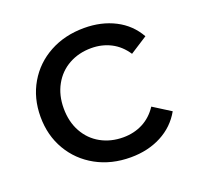

<svg xmlns="http://www.w3.org/2000/svg" viewBox="-101 -642 773 755"><g transform="rotate(-20 285.5 -264.5)"><path d="M179.5 -29C221.8 -5.7 270 6 324 6C372 6 414.8 -3.8 452.5 -23.5C490.2 -43.2 519.3 -71.3 540 -108L467 -154C450.3 -128.7 429.7 -109.7 405 -97C380.3 -84.3 353 -78 323 -78C288.3 -78 257.2 -85.7 229.5 -101C201.8 -116.3 180.2 -138.2 164.5 -166.5C148.8 -194.8 141 -227.7 141 -265C141 -301.7 148.8 -334.2 164.5 -362.5C180.2 -390.8 201.8 -412.7 229.5 -428C257.2 -443.3 288.3 -451 323 -451C353 -451 380.3 -444.7 405 -432C429.7 -419.3 450.3 -400.3 467 -375L540 -422C519.3 -458.7 490.2 -486.7 452.5 -506C414.8 -525.3 372 -535 324 -535C270 -535 221.8 -523.5 179.5 -500.5C137.2 -477.5 104 -445.5 80 -404.5C56 -363.5 44 -317 44 -265C44 -213 56 -166.5 80 -125.5C104 -84.5 137.2 -52.3 179.5 -29Z"/></g></svg>

Font: ICO Headline
Style: Regular
Weight: 500
Designer: Julieta Ulanovsky
Foundry: Julieta Ulanovsky
Version: Version 7.200